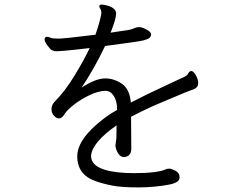

<svg xmlns="http://www.w3.org/2000/svg" viewBox="-20 -788 1040 835"><path d="M335 -407Q391 -491 437 -588Q584 -607 604.5 -612.5Q625 -618 631 -624Q637 -630 636.5 -640Q636 -650 616.5 -660Q597 -670 586.5 -670Q576 -670 571 -668Q566 -666 559.5 -663.5Q553 -661 545.5 -659Q538 -657 514.5 -654Q491 -651 461 -646Q485 -706 485 -729.5Q485 -753 446 -764Q431 -768 423 -768Q415 -768 413.5 -766Q412 -764 412 -760Q412 -756 416.5 -749Q421 -742 421 -731Q415 -694 395 -637Q259 -620 233.5 -620Q208 -620 199.5 -624Q191 -628 184 -628Q174 -628 174 -615.5Q174 -603 198 -576Q205 -568 219 -565.5Q233 -563 370 -579Q347 -530 305 -460.5Q263 -391 216 -344Q204 -330 204 -313.5Q204 -297 214.5 -285Q225 -273 237 -273Q249 -273 260.5 -291.5Q272 -310 302.5 -333.5Q333 -357 370 -374.5Q407 -392 437 -393H438Q461 -393 475 -370.5Q489 -348 489 -316V-310Q443 -284 404 -250Q316 -175 316 -108Q316 -28 396 0Q431 12 470.5 19.5Q510 27 581.5 27Q653 27 720 14Q761 5 761 -16Q761 -37 742 -46Q723 -55 717 -54.5Q711 -54 708 -54Q705 -54 702 -52Q665 -35 563 -35L525 -36Q376 -44 376 -110Q380 -168 487 -243Q487 -223 486.5 -207Q486 -191 486 -186L482 -155Q482 -149 486 -137Q498 -105 519 -105H521Q551 -108 551 -142L550 -280Q614 -314 675 -339.5Q736 -365 788 -387L825 -401Q842 -409 842 -426Q842 -443 831.5 -461Q821 -479 812.5 -479Q804 -479 799 -469.5Q794 -460 783 -454.5Q772 -449 691 -411.5Q610 -374 549 -342Q544 -400 511 -423Q478 -446 440 -447H437Q396 -447 335 -407Z"/></svg>

Font: LXGW WenKai Mono TC
Style: Regular
Weight: 400
Designer: LXGW / Fontworks Inc.
Foundry: LXGW / Fontworks Inc.
Version: Version 1.330